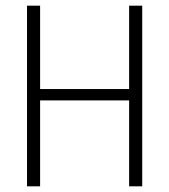

<svg xmlns="http://www.w3.org/2000/svg" viewBox="-20 -655 595 675"><path d="M434 0V-302H121V0H75V-635H121V-342H434V-635H480V0Z"/></svg>

Font: Gemunu Libre ExtraLight
Style: Regular
Weight: 200
Designer: Puspanada Ekanayake, Sola Matas, Pathum Egodawatta, Kosala Senevirathne
Foundry: mooniak
Version: Version 1.100